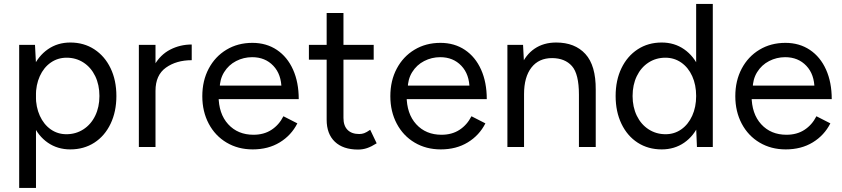

<svg xmlns="http://www.w3.org/2000/svg" viewBox="-20 -742 4250 969"><path d="M76.8 -515.4H156.6L161.6 -421V206.6H76.8ZM118.6 -257.4Q118.6 -337.2 145.5 -398.1Q172.4 -459 221.5 -493.2Q270.6 -527.4 334.8 -527.4Q403.4 -527.4 456 -493.1Q508.6 -458.8 538 -397.8Q567.4 -336.8 567.4 -257.4Q567.4 -178.6 538 -117.2Q508.6 -55.8 456 -21.9Q403.4 12 334.8 12Q270.6 12 221.5 -21.8Q172.4 -55.6 145.5 -117Q118.6 -178.4 118.6 -257.4ZM481.8 -257.4Q481.8 -313.8 460.6 -357.7Q439.4 -401.6 401.6 -426.2Q363.8 -450.8 316.2 -450.8Q271.6 -450.8 236.2 -426.2Q200.8 -401.6 180.9 -357.7Q161 -313.8 161 -257.4Q161 -201.8 180.9 -157.9Q200.8 -114 235.8 -89.3Q270.8 -64.6 315.2 -64.6Q362.8 -64.6 401 -89.3Q439.2 -114 460.5 -157.9Q481.8 -201.8 481.8 -257.4Z M947.6 -517.4V-438.2Q870.2 -438.2 817.5 -400.7Q764.8 -363.2 764.8 -283.6L727.8 -278.6Q727.8 -358.8 758.5 -412.4Q789.2 -466 839.2 -491.7Q889.2 -517.4 947.6 -517.4ZM680.8 -515.4H764.8V0H680.8Z M1001 -256.5Q1001 -334.7 1033.3 -395.6Q1065.6 -456.6 1122.9 -491.1Q1180.2 -525.7 1253.8 -525.7Q1324.4 -525.7 1377.4 -490.2Q1430.3 -454.7 1459 -390.6Q1487.7 -326.5 1487.7 -241.7H1062.4L1083.1 -259.5Q1083.1 -167.9 1131.7 -114.9Q1180.3 -61.9 1259.3 -61.9Q1312.1 -61.9 1350.1 -86.8Q1388.2 -111.6 1410.4 -155.3L1480.7 -119.4Q1449.9 -58.7 1391.8 -23.4Q1333.8 12 1255.4 12Q1181.7 12 1123.9 -22.2Q1066 -56.4 1033.5 -117.7Q1001 -179.1 1001 -256.5ZM1066.6 -310.1H1422.4L1400.6 -293.1Q1400.6 -366.6 1359.4 -410Q1318.2 -453.4 1252.7 -453.4Q1209.6 -453.4 1171.7 -433.9Q1133.8 -414.4 1111.2 -377.9Q1088.7 -341.5 1088.7 -293.8Z M1628.6 -137.6V-676.4H1713.4V-146.8Q1713.4 -107.4 1734.1 -86.5Q1754.8 -65.6 1793.2 -65.6Q1806 -65.6 1817.7 -69.7Q1829.4 -73.8 1848.4 -87L1881 -18.8Q1854.2 -1.8 1832.4 5.5Q1810.6 12.8 1787.2 12.8Q1711.6 12.8 1670.1 -26.6Q1628.6 -66 1628.6 -137.6ZM1539 -515.4H1866V-441H1539Z M1950 -256.5Q1950 -334.7 1982.3 -395.6Q2014.6 -456.6 2071.9 -491.1Q2129.2 -525.7 2202.8 -525.7Q2273.4 -525.7 2326.4 -490.2Q2379.3 -454.7 2408 -390.6Q2436.7 -326.5 2436.7 -241.7H2011.4L2032.1 -259.5Q2032.1 -167.9 2080.7 -114.9Q2129.3 -61.9 2208.3 -61.9Q2261.1 -61.9 2299.1 -86.8Q2337.2 -111.6 2359.4 -155.3L2429.7 -119.4Q2398.9 -58.7 2340.8 -23.4Q2282.8 12 2204.4 12Q2130.7 12 2072.9 -22.2Q2015 -56.4 1982.5 -117.7Q1950 -179.1 1950 -256.5ZM2015.6 -310.1H2371.4L2349.6 -293.1Q2349.6 -366.6 2308.4 -410Q2267.2 -453.4 2201.7 -453.4Q2158.6 -453.4 2120.7 -433.9Q2082.8 -414.4 2060.2 -377.9Q2037.7 -341.5 2037.7 -293.8Z M2540.8 -515.4H2619.8L2624.8 -420.2V0H2540.8ZM2901.8 -264.2H2986.6V0H2901.8ZM2766.6 -448.8Q2699.4 -449 2662.1 -401.1Q2624.8 -353.2 2624.8 -266.8H2584.6Q2584.6 -348.8 2608.5 -407.1Q2632.4 -465.4 2678 -496.4Q2723.6 -527.4 2787 -527.4Q2881.4 -527.4 2934.4 -469.5Q2987.4 -411.6 2986.6 -289.2V-264.2H2901.8Q2901.8 -368.8 2866.5 -408.6Q2831.2 -448.4 2766.6 -448.8Z M3493.4 -96.2V-722H3577.4V0H3497.4ZM3087 -257.4Q3087 -336.8 3116.4 -397.8Q3145.8 -458.8 3198.4 -493.1Q3251 -527.4 3319.6 -527.4Q3383.8 -527.4 3432.9 -493.2Q3482 -459 3508.9 -398.1Q3535.8 -337.2 3535.8 -257.4Q3535.8 -178.4 3508.9 -117Q3482 -55.6 3432.9 -21.8Q3383.8 12 3319.6 12Q3251 12 3198.4 -21.9Q3145.8 -55.8 3116.4 -117.2Q3087 -178.6 3087 -257.4ZM3493.4 -257.4Q3493.4 -313.8 3473.5 -357.7Q3453.6 -401.6 3418.2 -426.2Q3382.8 -450.8 3338.2 -450.8Q3290.6 -450.8 3252.8 -426.2Q3215 -401.6 3193.8 -357.7Q3172.6 -313.8 3172.6 -257.4Q3172.6 -201.8 3193.9 -157.9Q3215.2 -114 3253.4 -89.3Q3291.6 -64.6 3339.2 -64.6Q3383.6 -64.6 3418.6 -89.3Q3453.6 -114 3473.5 -157.9Q3493.4 -201.8 3493.4 -257.4Z M3691 -256.5Q3691 -334.7 3723.3 -395.6Q3755.6 -456.6 3812.9 -491.1Q3870.2 -525.7 3943.8 -525.7Q4014.4 -525.7 4067.4 -490.2Q4120.3 -454.7 4149 -390.6Q4177.7 -326.5 4177.7 -241.7H3752.4L3773.1 -259.5Q3773.1 -167.9 3821.7 -114.9Q3870.3 -61.9 3949.3 -61.9Q4002.1 -61.9 4040.1 -86.8Q4078.2 -111.6 4100.4 -155.3L4170.7 -119.4Q4139.9 -58.7 4081.8 -23.4Q4023.8 12 3945.4 12Q3871.7 12 3813.9 -22.2Q3756 -56.4 3723.5 -117.7Q3691 -179.1 3691 -256.5ZM3756.6 -310.1H4112.4L4090.6 -293.1Q4090.6 -366.6 4049.4 -410Q4008.2 -453.4 3942.7 -453.4Q3899.6 -453.4 3861.7 -433.9Q3823.8 -414.4 3801.2 -377.9Q3778.7 -341.5 3778.7 -293.8Z"/></svg>

Font: 寒蝉端黑体 Light
Style: Regular
Weight: 300
Designer: ChillDuanSans {Warren2060}; 
Source Han Sans {Ryoko NISHIZUKA 西塚涼子 (kana, bopomofo & ideographs); Paul D. Hunt (Latin, G
Foundry: ChillType&Adobe
Version: Version 1.300;Glyphs 3.3 (3306)